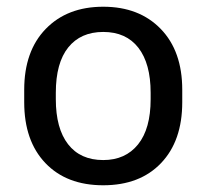

<svg xmlns="http://www.w3.org/2000/svg" viewBox="-20 -541 614 571"><path d="M522 -274V-237Q522 -122 459 -56Q396 10 287 10Q178 10 115 -56Q52 -122 52 -237V-274Q52 -389 116 -455Q180 -521 287 -521Q394 -521 458 -455Q522 -389 522 -274ZM146 -265V-246Q146 -159 182.5 -112Q219 -65 287 -65Q353 -65 390.5 -111.5Q428 -158 428 -246V-265Q428 -352 391.5 -399Q355 -446 287 -446Q220 -446 183 -400Q146 -354 146 -265Z"/></svg>

Font: Chivo
Style: Regular
Weight: 400
Designer: Hector Gatti
Foundry: Omnibus-Type
Version: Version 1.003